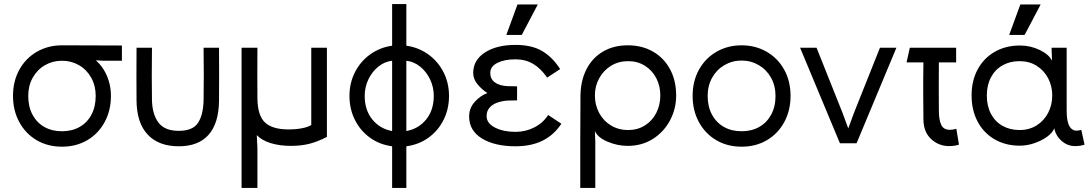

<svg xmlns="http://www.w3.org/2000/svg" viewBox="-20 -705 5370 945"><path d="M119 -233Q119 -180 140 -140.5Q161 -101 198.5 -80Q236 -59 285 -59Q334 -59 371.5 -80Q409 -101 430 -140.5Q451 -180 451 -233Q451 -283 429 -322.5Q407 -362 369 -384Q331 -406 285 -406Q239 -406 201 -384Q163 -362 141 -322.5Q119 -283 119 -233ZM285 -482Q498 -482 580 -481V-406H488L418 -410L429 -425Q460 -405 481.5 -375.5Q503 -346 514.5 -309.5Q526 -273 526 -233Q526 -161 495 -104Q464 -47 409.5 -15Q355 17 285 17Q215 17 160.5 -15Q106 -47 75 -104Q44 -161 44 -233Q44 -306 75.5 -362.5Q107 -419 162 -450.5Q217 -482 285 -482Z M728 -210Q730 -141 760.5 -101Q791 -61 860 -61Q928 -61 954 -99.5Q980 -138 982 -210Q983 -276 983 -331.5Q983 -387 982 -470H1058Q1059 -324 1058 -210Q1057 -99 1007 -42Q957 15 860 15Q761 15 707 -42.5Q653 -100 652 -210Q651 -324 652 -470H728Q727 -387 727 -331.5Q727 -276 728 -210Z M1589 -470V-31Q1544 -8 1503.5 2.5Q1463 13 1412 13Q1355 13 1311 -1Q1267 -15 1244 -40L1247 24V220H1169V-470H1247Q1246 -345 1247 -220Q1248 -136 1284.5 -102Q1321 -68 1400 -68Q1437 -68 1467.5 -74Q1498 -80 1512 -90V-470Z M1980 -685V-480Q2039 -472 2087 -438Q2135 -404 2162.5 -350.5Q2190 -297 2190 -233Q2190 -168 2163 -114.5Q2136 -61 2088.5 -27Q2041 7 1980 15V220H1910V15Q1849 7 1801.5 -27Q1754 -61 1727 -114.5Q1700 -168 1700 -233Q1700 -297 1727.5 -350.5Q1755 -404 1803 -438Q1851 -472 1910 -480V-685ZM1910 -60V-406Q1873 -402 1842 -377Q1811 -352 1793 -314Q1775 -276 1775 -233Q1775 -163 1812.5 -117Q1850 -71 1910 -60ZM2115 -233Q2115 -276 2097 -314Q2079 -352 2048 -377Q2017 -402 1980 -406V-60Q2040 -71 2077.5 -117Q2115 -163 2115 -233Z M2517 15Q2415 15 2352 -23.5Q2289 -62 2289 -132Q2289 -173 2317 -204Q2345 -235 2379 -247Q2351 -265 2330 -290.5Q2309 -316 2309 -346Q2309 -409 2366.5 -446.5Q2424 -484 2517 -484Q2598 -484 2649 -453.5Q2700 -423 2737 -365L2673 -323Q2643 -367 2605 -390Q2567 -413 2517 -413Q2463 -413 2428 -395.5Q2393 -378 2393 -346Q2393 -316 2415.5 -299.5Q2438 -283 2478 -281Q2502 -281 2525 -280V-211Q2502 -211 2478 -210Q2450 -208 2426.5 -199.5Q2403 -191 2389 -174.5Q2375 -158 2375 -134Q2375 -98 2416.5 -77Q2458 -56 2517 -56Q2567 -56 2610 -78Q2653 -100 2678 -139L2743 -96Q2707 -41 2651 -13Q2595 15 2517 15ZM2627 -683 2548 -533H2472L2527 -683Z M3230 -235Q3230 -282 3210 -320.5Q3190 -359 3154 -381.5Q3118 -404 3072 -404Q3024 -404 2987 -381Q2950 -358 2929 -319.5Q2908 -281 2908 -235Q2908 -189 2928.5 -150Q2949 -111 2986.5 -88Q3024 -65 3072 -65Q3118 -65 3154 -87.5Q3190 -110 3210 -149Q3230 -188 3230 -235ZM3308 -235Q3308 -169 3277.5 -112Q3247 -55 3193 -21Q3139 13 3070 13Q3019 13 2970.5 -7.5Q2922 -28 2908 -60L2910 -8V220H2836V-8Q2836 -159 2837 -235Q2838 -308 2866.5 -364Q2895 -420 2947.5 -451Q3000 -482 3070 -482Q3140 -482 3194 -451Q3248 -420 3278 -364Q3308 -308 3308 -235Z M3463 -233Q3463 -180 3484.5 -140.5Q3506 -101 3543.5 -80Q3581 -59 3630 -59Q3679 -59 3716.5 -80Q3754 -101 3775.5 -140.5Q3797 -180 3797 -233Q3797 -283 3775 -322.5Q3753 -362 3714.5 -384.5Q3676 -407 3630 -407Q3584 -407 3545.5 -384.5Q3507 -362 3485 -322.5Q3463 -283 3463 -233ZM3389 -233Q3389 -306 3420.5 -362.5Q3452 -419 3507 -450.5Q3562 -482 3630 -482Q3698 -482 3753 -450.5Q3808 -419 3839.5 -362.5Q3871 -306 3871 -233Q3871 -161 3840 -104Q3809 -47 3754.5 -15Q3700 17 3630 17Q3560 17 3505.5 -15Q3451 -47 3420 -104Q3389 -161 3389 -233Z M4196 0H4114L3918 -470H3999L4127 -149L4166 -43H4144L4183 -149L4311 -470H4392Z M4525 -118 4524 -238Q4524 -279 4524 -317.5Q4524 -356 4525 -398H4442L4458 -470H4686V-398H4601Q4600 -279 4601 -159Q4601 -116 4612.5 -91Q4624 -66 4655 -66Q4670 -66 4687 -71L4700 7Q4679 14 4651 14Q4600 14 4562.5 -21Q4525 -56 4525 -118Z M5159 -235Q5159 -281 5139 -319.5Q5119 -358 5082.5 -381Q5046 -404 4998 -404Q4951 -404 4914.5 -383.5Q4878 -363 4857.5 -324.5Q4837 -286 4837 -235Q4837 -183 4857.5 -144.5Q4878 -106 4914.5 -85.5Q4951 -65 4998 -65Q5046 -65 5082.5 -88Q5119 -111 5139 -150Q5159 -189 5159 -235ZM5000 -481Q5052 -481 5097.5 -459Q5143 -437 5158 -406L5156 -458V-470H5230V-161Q5230 -125 5236.5 -101.5Q5243 -78 5258.5 -67.5Q5274 -57 5302 -66L5318 7Q5306 11 5295 12.5Q5284 14 5271 14Q5234 14 5205 -11.5Q5176 -37 5169 -74Q5162 -53 5135 -33Q5108 -13 5071.5 -0.5Q5035 12 5000 12Q4928 12 4874 -20Q4820 -52 4791 -108Q4762 -164 4762 -235Q4762 -308 4792 -363.5Q4822 -419 4876 -450Q4930 -481 5000 -481ZM5102 -683 5023 -533H4947L5002 -683Z"/></svg>

Font: Kreadon
Style: Regular
Weight: 400
Designer: kohakuno
Foundry: StudioGnu
Version: Version 1.000;Glyphs 3.1.2 (3151)